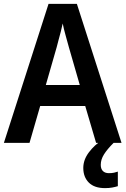

<svg xmlns="http://www.w3.org/2000/svg" viewBox="-20 -736 647 989"><path d="M475 0 419 -190H187L132 0H0L230 -716H376L606 0ZM335 -492Q328 -518 318 -553.5Q308 -589 303 -615Q299 -596 293 -572.5Q287 -549 281 -527.5Q275 -506 272 -493L216 -298H391ZM499 113Q499 134 510 145Q521 156 541 156Q556 156 567.5 153.5Q579 151 587 148V223Q574 227 558 230Q542 233 521 233Q466 233 437.5 204.5Q409 176 409 129Q409 87 438 48.5Q467 10 506 -14L565 0Q532 33 515.5 59.5Q499 86 499 113Z"/></svg>

Font: Noto Sans Sinhala SemiCondensed SemiBold
Style: Regular
Weight: 600
Width: 4
Designer: Jelle Bosma - Monotype Design Team
Foundry: Monotype Imaging Inc.
Version: Version 2.006; ttfautohint (v1.8.4.7-5d5b)